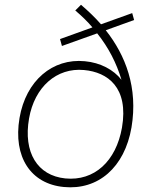

<svg xmlns="http://www.w3.org/2000/svg" viewBox="-20 -782 632 806"><path d="M240 -589 388 -642C436 -582 469 -517 490 -447C457 -489 402 -519 336 -525C201 -538 89 -444 62 -287C34 -122 110 -10 248 3C392 17 503 -79 532 -247C560 -414 507 -550 424 -655L543 -698L535 -727L404 -680C378 -710 349 -737 320 -762L296 -738C323 -715 347 -692 368 -667L232 -618ZM254 -33C137 -45 77 -142 102 -285C125 -417 218 -499 333 -488C432 -479 521 -415 492 -246C467 -105 376 -21 254 -33Z"/></svg>

Font: Fixel Text 20240404 ExtraLight
Style: Italic
Weight: 200
Width: 4
Italic angle: -10°
Designer: AlfaBravo + MacPaw
Foundry: Kyrylo Tkachov, Marchela Mozhyna, Serhii Makarenko, Maria Weinstein, Zakhar Kryvoshyya
Version: Version 1.211;Glyphs 3.2 (3225)